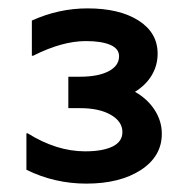

<svg xmlns="http://www.w3.org/2000/svg" viewBox="-20 -829 449 458"><path d="M366 -510Q366 -456 316 -423.5Q266 -391 186 -391Q110 -391 43 -424V-511H46Q115 -468 183 -468Q225 -468 248.5 -479.5Q272 -491 272 -514Q272 -539 244.5 -555Q217 -571 171 -571H143V-646H171Q214 -646 239 -659Q264 -672 264 -695Q264 -713 243 -722Q222 -731 185 -731Q128 -731 59 -696H56V-780Q120 -809 189 -809Q265 -809 310.5 -780Q356 -751 356 -701Q356 -673 342 -649.5Q328 -626 302 -610Q332 -593 349 -566.5Q366 -540 366 -510Z"/></svg>

Font: Amiko SemiBold
Style: Regular
Weight: 600
Designer: Pablo Impallari, Rodrigo Fuenzalida, Andres Torresi
Foundry: Impallari Type
Version: Version 1.001; ttfautohint (v1.3)